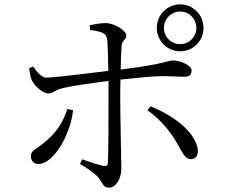

<svg xmlns="http://www.w3.org/2000/svg" viewBox="-20 -832 1040 883"><path d="M809 -779C850 -779 883 -745 883 -704C883 -662 850 -629 809 -629C767 -629 734 -662 734 -704C734 -745 767 -779 809 -779ZM809 -596C868 -596 916 -644 916 -704C916 -763 868 -812 809 -812C749 -812 701 -763 701 -704C701 -644 749 -596 809 -596ZM290 -331C271 -275 245 -223 173 -168C142 -144 122 -138 122 -113C122 -94 134 -78 157 -78C228 -78 305 -216 316 -325ZM394 -694C446 -687 469 -681 473 -650C476 -627 477 -567 478 -506C403 -497 240 -476 194 -475C172 -474 151 -500 132 -526L114 -518C116 -499 121 -475 126 -463C143 -431 180 -402 202 -402C224 -402 234 -420 274 -428C326 -440 414 -451 479 -460C479 -427 479 -397 479 -376C479 -291 479 -128 476 -82C475 -68 466 -67 455 -69C429 -75 391 -88 358 -99L348 -78C380 -60 414 -36 432 -16C454 11 453 31 481 31C515 31 538 -13 538 -56C538 -83 533 -300 533 -375C533 -400 533 -433 534 -466C601 -473 684 -482 724 -482C768 -482 796 -479 826 -479C851 -479 861 -486 861 -508C861 -531 811 -554 774 -554C752 -554 742 -538 535 -512C536 -556 537 -596 539 -620C541 -648 561 -650 561 -668C561 -691 509 -724 468 -726C447 -726 416 -721 393 -716ZM658 -325C729 -275 773 -212 799 -165C818 -133 830 -100 858 -100C882 -100 894 -121 889 -149C873 -231 773 -303 672 -343Z"/></svg>

Font: Noto Serif CJK JP
Style: Regular
Weight: 400
Designer: Ryoko NISHIZUKA 西塚涼子 (kana & ideographs); Frank Grießhammer (Latin, Greek & Cyrillic); Wenlong ZHANG 张文龙 (bopomofo); San
Foundry: Adobe Systems Incorporated
Version: Version 1.000;PS 1;hotconv 16.6.53;makeotf.lib2.5.65590